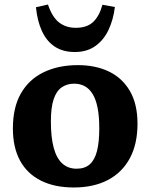

<svg xmlns="http://www.w3.org/2000/svg" viewBox="-20 -815 664 849"><path d="M306 14Q221 14 160.5 -16.5Q100 -47 68.5 -105Q37 -163 37 -247Q37 -340 72.5 -402Q108 -464 173 -495.5Q238 -527 324 -527Q403 -527 462 -498.5Q521 -470 554.5 -412.5Q588 -355 588 -268Q588 -178 554 -115Q520 -52 457 -19Q394 14 306 14ZM319 -69Q355 -69 377 -88.5Q399 -108 409 -147.5Q419 -187 419 -247Q419 -301 411.5 -338.5Q404 -376 389.5 -399.5Q375 -423 354.5 -434Q334 -445 308 -445Q276 -445 252.5 -428.5Q229 -412 217 -375.5Q205 -339 205 -278Q205 -208 217.5 -161.5Q230 -115 255.5 -92Q281 -69 319 -69ZM311 -585Q258 -585 222 -609Q186 -633 165.5 -677.5Q145 -722 139 -783L192 -795Q211 -739 241.5 -715.5Q272 -692 315 -692Q364 -692 391.5 -717.5Q419 -743 433 -794L488 -784Q481 -727 459.5 -682Q438 -637 401 -611Q364 -585 311 -585Z"/></svg>

Font: Literata 18pt
Style: Bold
Weight: 700
Designer: Latin by Veronika Burian and Jose Scaglione. Greek by Irene Vlachou. Cyrillic by Vera Evstafieva.
Foundry: TypeTogether
Version: Version 3.103;gftools[0.9.29]